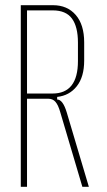

<svg xmlns="http://www.w3.org/2000/svg" viewBox="-20 -719 412 739"><path d="M184 -699Q239 -699 271.5 -661.5Q304 -624 304 -556V-486Q304 -423 275.5 -387Q247 -351 200 -346V-336Q222 -336 237 -286L322 0H297L212 -287Q204 -315 193.5 -327Q183 -339 166 -339H84V0H60V-699ZM280 -555Q280 -616 257 -647.5Q234 -679 183 -679H84V-359H182Q280 -359 280 -484Z"/></svg>

Font: Moniqa Thin Paragraph
Style: Regular
Weight: 100
Designer: Rajesh Rajput
Foundry: Rajesh Rajput
Version: Version 1.000